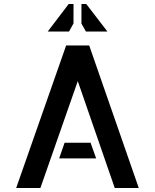

<svg xmlns="http://www.w3.org/2000/svg" viewBox="-20 -948 781 968"><path d="M679.7 0H558.6L372.1 -539.1L183.6 0H61.5L313.5 -718.8H429.7ZM436.5 -228.5 464.8 -149.4H278.3L305.7 -228.5ZM326.2 -927.7H350.6V-830.1L328.1 -789.1H220.7ZM413.1 -789.1 390.6 -829.1V-927.7H415L521.5 -789.1Z"/></svg>

Font: Allerta Stencil
Style: Regular
Weight: 400
Designer: Matt McInerney
Foundry: Matt McInerney
Version: Version 1.02